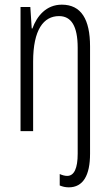

<svg xmlns="http://www.w3.org/2000/svg" viewBox="-20 -613 472 823"><path d="M275 190C336 190 366 139 366 46V-414C366 -530 328 -593 245 -593C178 -593 138 -544 119 -491H116L110 -583H68V-51H122V-349C122 -486 167 -544 233 -544C285 -544 313 -502 313 -408V46C313 108 298 141 268 141C258 141 247 138 236 133V182C248 187 260 190 275 190Z"/></svg>

Font: Noto Sans Tamil UI ExtraCondensed Light
Style: Regular
Weight: 300
Width: 2
Designer: Jelle Bosma - Monotype Design Team
Foundry: Monotype Imaging Inc.
Version: Version 2.004